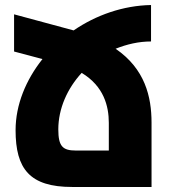

<svg xmlns="http://www.w3.org/2000/svg" viewBox="-20 -744 677 764"><path d="M581 -579V-724C470 -722 362 -684 273 -623L36 -687V-539L149 -509C83 -426 42 -327 42 -226C42 -72 98 0 267 0H583V-256C583 -359 557 -470 440 -550C485 -568 532 -579 581 -579ZM282 -145C230 -145 212 -161 212 -229C212 -312 248 -392 305 -454C393 -401 413 -322 413 -255V-145Z"/></svg>

Font: Noto Sans Armenian ExtraCondensed Black
Style: Regular
Weight: 900
Width: 2
Designer: Monotype Design Team
Foundry: Monotype Imaging Inc.
Version: Version 2.008